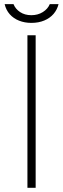

<svg xmlns="http://www.w3.org/2000/svg" viewBox="-20 -890 299 910"><path d="M110 0V-723H149V0ZM128.5 -781.5Q97 -781.5 70.5 -792Q44 -802.5 26.2 -822.5Q8.5 -842.5 2 -870.5H44Q53 -847.5 75.2 -832.8Q97.5 -818 128.5 -818Q159.5 -818 183 -832.8Q206.5 -847.5 216 -870.5H257.5Q251 -844 233.8 -824Q216.5 -804 189.8 -792.8Q163 -781.5 128.5 -781.5Z"/></svg>

Font: Public Sans Thin Thin
Style: Regular
Weight: 250
Version: Version 2.001